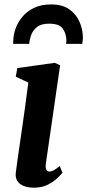

<svg xmlns="http://www.w3.org/2000/svg" viewBox="-20 -858 404 888"><path d="M137 10Q108 10 88.2 1.5Q68.5 -7 59.5 -22.2Q50.5 -37.5 53 -58.5Q55.5 -81 60.2 -113.5Q65 -146 70.8 -186.5Q76.5 -227 83.5 -274Q90.5 -321 97.2 -372Q104 -423 111 -476L53 -503.5L60 -543L233.5 -567.5L258 -556L192 -101Q189.5 -83 194 -73.8Q198.5 -64.5 208.5 -64.5Q217.5 -64.5 228.2 -70.2Q239 -76 256 -90L269 -59.5Q263.5 -52 246.8 -35.5Q230 -19 202.5 -4.5Q175 10 137 10ZM41 -655Q41 -659.5 41 -663.5Q41 -667.5 41.5 -671.5Q42 -698 52.5 -727Q63 -756 84.2 -781.2Q105.5 -806.5 138.2 -822Q171 -837.5 217 -837.5Q269.5 -837.5 301.5 -814.2Q333.5 -791 348.5 -755.5Q363.5 -720 363.5 -683Q363 -676.5 362.2 -668.5Q361.5 -660.5 360.5 -655H285.5Q286.5 -660 286.8 -664.8Q287 -669.5 287 -675Q285 -706.5 268.8 -727.5Q252.5 -748.5 207 -748.5Q170.5 -748.5 151.2 -733.2Q132 -718 124.2 -696.2Q116.5 -674.5 115 -655Z"/></svg>

Font: Merriweather Light 18pt
Style: Bold Italic
Weight: 700
Italic angle: -7.8°
Version: Version 2.101